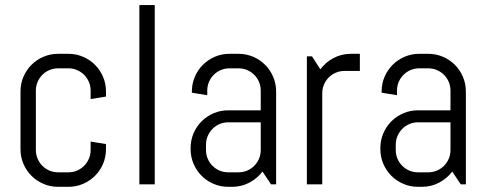

<svg xmlns="http://www.w3.org/2000/svg" viewBox="-20 -720 1900 750"><path d="M394 -137.2Q394 -106.9 382.6 -80.1Q371.1 -53.2 351.1 -33.2Q331.1 -13.2 304.2 -1.7Q277.3 9.8 247.1 9.8H207Q176.8 9.8 149.9 -1.7Q123 -13.2 103 -33.2Q83 -53.2 71.5 -80.1Q60.1 -106.9 60.1 -137.2V-362.8Q60.1 -393.1 71.5 -419.9Q83 -446.8 103 -466.8Q123 -486.8 149.9 -498.3Q176.8 -509.8 207 -509.8H247.1Q277.3 -509.8 304.2 -498.3Q331.1 -486.8 351.1 -466.8Q371.1 -446.8 382.6 -419.9Q394 -393.1 394 -362.8V-342.8L334 -333V-366.2Q334 -384.3 327.1 -400.1Q320.3 -416 308.6 -427.7Q296.9 -439.5 281 -446.3Q265.1 -453.1 247.1 -453.1H207Q189 -453.1 173.1 -446.3Q157.2 -439.5 145.5 -427.7Q133.8 -416 127 -400.1Q120.1 -384.3 120.1 -366.2V-133.8Q120.1 -115.7 127 -99.9Q133.8 -84 145.5 -72.3Q157.2 -60.5 173.1 -53.7Q189 -46.9 207 -46.9H247.1Q265.1 -46.9 281 -53.7Q296.9 -60.5 308.6 -72.3Q320.3 -84 327.1 -99.9Q334 -115.7 334 -133.8V-167L394 -157.2V-137.2Z M524.4 0V-700.2H584.5V0Z M1038.6 0 1005.4 -49.8Q984.9 -22.9 954.1 -6.6Q923.3 9.8 886.7 9.8H871.6Q841.3 9.8 814.5 -1.7Q787.6 -13.2 767.6 -33.2Q747.6 -53.2 736.1 -80.1Q724.6 -106.9 724.6 -137.2V-142.1Q724.6 -172.4 736.1 -199.2Q747.6 -226.1 767.6 -246.1Q787.6 -266.1 814.5 -277.6Q841.3 -289.1 871.6 -289.1H998.5V-366.2Q998.5 -384.3 991.7 -400.1Q984.9 -416 973.1 -427.7Q961.4 -439.5 945.6 -446.3Q929.7 -453.1 911.6 -453.1H876.5Q858.4 -453.1 842.5 -446.3Q826.7 -439.5 814.9 -427.7Q803.2 -416 796.4 -400.1Q789.6 -384.3 789.6 -366.2V-348.1L729.5 -357.9V-362.8Q729.5 -393.1 741 -419.9Q752.4 -446.8 772.5 -466.8Q792.5 -486.8 819.3 -498.3Q846.2 -509.8 876.5 -509.8H911.6Q941.9 -509.8 968.8 -498.3Q995.6 -486.8 1015.6 -466.8Q1035.6 -446.8 1047.1 -419.9Q1058.6 -393.1 1058.6 -362.8V0ZM998.5 -242.2H871.6Q853.5 -242.2 837.6 -235.4Q821.8 -228.5 810.1 -216.6Q798.3 -204.6 791.5 -188.7Q784.7 -172.9 784.7 -154.8V-133.8Q784.7 -115.7 791.5 -99.9Q798.3 -84 810.1 -72.3Q821.8 -60.5 837.6 -53.7Q853.5 -46.9 871.6 -46.9H911.6Q929.7 -46.9 945.6 -53.7Q961.4 -60.5 973.1 -72.3Q984.9 -84 991.7 -99.9Q998.5 -115.7 998.5 -133.8Z M1325.7 -442.9Q1307.6 -442.9 1291.7 -436Q1275.9 -429.2 1264.2 -417.5Q1252.4 -405.8 1245.6 -389.9Q1238.8 -374 1238.8 -356V0H1178.7V-500H1198.7L1231.4 -449.2Q1252 -477.1 1283 -493.4Q1314 -509.8 1350.6 -509.8H1385.7V-442.9Z M1779.8 0 1746.6 -49.8Q1726.1 -22.9 1695.3 -6.6Q1664.6 9.8 1627.9 9.8H1612.8Q1582.5 9.8 1555.7 -1.7Q1528.8 -13.2 1508.8 -33.2Q1488.8 -53.2 1477.3 -80.1Q1465.8 -106.9 1465.8 -137.2V-142.1Q1465.8 -172.4 1477.3 -199.2Q1488.8 -226.1 1508.8 -246.1Q1528.8 -266.1 1555.7 -277.6Q1582.5 -289.1 1612.8 -289.1H1739.7V-366.2Q1739.7 -384.3 1732.9 -400.1Q1726.1 -416 1714.4 -427.7Q1702.6 -439.5 1686.8 -446.3Q1670.9 -453.1 1652.8 -453.1H1617.7Q1599.6 -453.1 1583.7 -446.3Q1567.9 -439.5 1556.2 -427.7Q1544.4 -416 1537.6 -400.1Q1530.8 -384.3 1530.8 -366.2V-348.1L1470.7 -357.9V-362.8Q1470.7 -393.1 1482.2 -419.9Q1493.7 -446.8 1513.7 -466.8Q1533.7 -486.8 1560.5 -498.3Q1587.4 -509.8 1617.7 -509.8H1652.8Q1683.1 -509.8 1710 -498.3Q1736.8 -486.8 1756.8 -466.8Q1776.9 -446.8 1788.3 -419.9Q1799.8 -393.1 1799.8 -362.8V0ZM1739.7 -242.2H1612.8Q1594.7 -242.2 1578.9 -235.4Q1563 -228.5 1551.3 -216.6Q1539.6 -204.6 1532.7 -188.7Q1525.9 -172.9 1525.9 -154.8V-133.8Q1525.9 -115.7 1532.7 -99.9Q1539.6 -84 1551.3 -72.3Q1563 -60.5 1578.9 -53.7Q1594.7 -46.9 1612.8 -46.9H1652.8Q1670.9 -46.9 1686.8 -53.7Q1702.6 -60.5 1714.4 -72.3Q1726.1 -84 1732.9 -99.9Q1739.7 -115.7 1739.7 -133.8Z"/></svg>

Font: Abel
Style: Regular
Weight: 400
Designer: Matthew Desmond
Foundry: Matthew Desmond
Version: Version 1.003